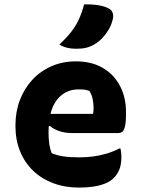

<svg xmlns="http://www.w3.org/2000/svg" viewBox="-20 -834 640 870"><path d="M324 -556Q395 -556 445.5 -526.5Q496 -497 523.5 -445Q551 -393 551 -325V-320Q551 -279 546 -260Q541 -241 533 -236Q525 -231 516 -231H308Q275 -231 248.5 -240Q222 -249 206 -264L184 -254L190 -318H401Q403 -324 403.5 -331.5Q404 -339 404 -344Q404 -364 400 -384.5Q396 -405 385 -422Q374 -426 364.5 -427.5Q355 -429 336 -429Q275 -429 237.5 -381Q200 -333 200 -234V-231Q200 -203 203.5 -180.5Q207 -158 214 -140Q237 -130 266.5 -125.5Q296 -121 339 -121Q371 -121 402 -125Q433 -129 463 -138Q493 -147 520 -161H526Q528 -151 529 -141.5Q530 -132 530 -123Q530 -89 521 -66.5Q512 -44 495 -27Q479 -11 454 -1.5Q429 8 399.5 12Q370 16 338 16Q274 16 221 -4Q168 -24 130 -60.5Q92 -97 71 -148.5Q50 -200 50 -263V-266Q50 -328 70 -380.5Q90 -433 126.5 -472.5Q163 -512 213.5 -534Q264 -556 324 -556ZM361 -814Q396 -815 424.5 -810.5Q453 -806 472 -796Q486 -789 490.5 -775.5Q495 -762 491 -747Q485 -721 472.5 -700Q460 -679 444.5 -662.5Q429 -646 411 -635Q392 -623 372 -618Q352 -613 325 -613Q303 -613 284.5 -617.5Q266 -622 249 -632Q280 -661 301 -687.5Q322 -714 336.5 -744.5Q351 -775 361 -814Z"/></svg>

Font: Recursive Casual ExtraBold
Style: Regular
Weight: 800
Version: Version 1.047